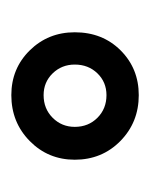

<svg xmlns="http://www.w3.org/2000/svg" viewBox="17 -763 265 339"><g transform="rotate(-90 149.5 -593.5)"><path d="M37 -594Q37 -641 70 -673.5Q103 -706 151 -706Q198 -706 230 -673.5Q262 -641 262 -594Q262 -545 230 -513Q198 -481 151 -481Q103 -481 70 -513.5Q37 -546 37 -594ZM205 -594Q205 -617 189.5 -633Q174 -649 151 -649Q127 -649 111 -633Q95 -617 95 -594Q95 -570 111 -554Q127 -538 151 -538Q174 -538 189.5 -554Q205 -570 205 -594Z"/></g></svg>

Font: Lineal
Style: Regular
Weight: 400
Designer: Created by Frank Adebiaye with contributions from Anton Moglia & Ariel Martín Pérez
Created by Frank ADEBIAYE with FontF
Foundry: Velvetyne Type Foundry
Version: Version 2.000